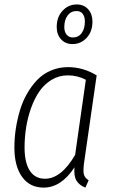

<svg xmlns="http://www.w3.org/2000/svg" viewBox="-20 -835 509 866"><path d="M326.2 -814.9Q358.4 -814.9 377.7 -793.2Q397 -771.5 397 -737.8Q397 -692.4 370.8 -664.3Q344.7 -636.2 307.1 -636.2Q274.9 -636.2 255.4 -657.7Q235.8 -679.2 235.8 -712.9Q235.8 -758.3 262.2 -786.6Q288.6 -814.9 326.2 -814.9ZM325.2 -785.2Q299.8 -785.2 284.9 -765.1Q270 -745.1 270 -712.9Q270 -691.4 280.5 -678.7Q291 -666 308.1 -666Q334 -666 348.4 -685.8Q362.8 -705.6 362.8 -737.8Q362.8 -760.3 353 -772.7Q343.3 -785.2 325.2 -785.2ZM287.1 -532.2Q354.5 -532.2 416 -495.1L360.8 -111.8Q354.5 -72.8 357.4 -53Q360.4 -33.2 379.9 -22L365.2 11.2Q337.4 0.5 325 -20.3Q312.5 -41 315.9 -80.1Q255.9 11.2 176.8 11.2Q114.7 11.2 79.8 -36.9Q44.9 -85 44.9 -169.9Q44.9 -210.9 51 -252.2Q57.1 -293.5 69.1 -334.5Q81.1 -375.5 101.1 -410.9Q121.1 -446.3 147 -473.6Q172.9 -501 209 -516.6Q245.1 -532.2 287.1 -532.2ZM286.1 -495.1Q246.1 -495.1 212.6 -474.9Q179.2 -454.6 157 -421.9Q134.8 -389.2 119.6 -346.2Q104.5 -303.2 97.7 -258.8Q90.8 -214.4 90.8 -169.9Q90.8 -101.1 114.5 -64.9Q138.2 -28.8 183.1 -28.8Q255.9 -28.8 318.8 -136.2L367.2 -475.1Q329.6 -495.1 286.1 -495.1Z"/></svg>

Font: Fira Sans Compressed ExtraLight
Style: Italic
Weight: 250
Width: 3
Italic angle: -8°
Designer: Carrois Corporate & Edenspiekermann AG
Foundry: Carrois Corporate GbR & Edenspiekermann AG
Version: Version 4.203;PS 004.203;hotconv 1.0.88;makeotf.lib2.5.64775